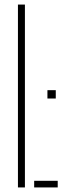

<svg xmlns="http://www.w3.org/2000/svg" viewBox="-20 -820 280 840"><path d="M58.5 0V-800H89V0ZM129.5 0V-29H232.5V0ZM187.5 -389V-425.5H224V-389Z"/></svg>

Font: Big Shoulders Stencil Display ExtraLight
Style: Regular
Weight: 250
Designer: Patric King
Foundry: XO Type Co
Version: Version 2.001